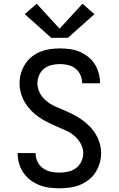

<svg xmlns="http://www.w3.org/2000/svg" viewBox="-20 -1003 640 1031"><path d="M299 8Q272 8 244.5 4.5Q217 1 191.5 -9Q166 -19 144 -35.5Q122 -52 106.5 -74.5Q91 -97 83 -123.5Q75 -150 75 -177Q75 -178 75 -179Q75 -180 75 -181H171Q171 -180 171 -179.5Q171 -179 171 -179Q171 -156 181.5 -134.5Q192 -113 211 -99.5Q230 -86 253 -81Q276 -76 299 -76Q322 -76 345 -81Q368 -86 387 -99.5Q406 -113 416.5 -135Q427 -157 427 -180Q427 -207 413.5 -231.5Q400 -256 379.5 -273.5Q359 -291 334 -302Q309 -313 284 -324Q259 -335 235 -347Q211 -359 188.5 -374.5Q166 -390 147 -409.5Q128 -429 114 -452.5Q100 -476 92.5 -502.5Q85 -529 85 -556Q85 -583 92.5 -609Q100 -635 114.5 -658Q129 -681 150 -698Q171 -715 196 -725Q221 -735 247.5 -739Q274 -743 301 -743Q328 -743 354.5 -739.5Q381 -736 405.5 -726Q430 -716 451.5 -699.5Q473 -683 487.5 -660.5Q502 -638 509.5 -612Q517 -586 517 -560Q517 -559 517 -558Q517 -557 517 -556H421Q421 -556 421 -556.5Q421 -557 421 -558Q421 -580 411.5 -601Q402 -622 384.5 -635.5Q367 -649 345 -654Q323 -659 301 -659Q279 -659 256.5 -653.5Q234 -648 216.5 -634Q199 -620 190 -599Q181 -578 181 -555Q181 -528 194 -503.5Q207 -479 228 -461.5Q249 -444 273.5 -433Q298 -422 323 -411.5Q348 -401 372.5 -388.5Q397 -376 419 -360.5Q441 -345 460.5 -325.5Q480 -306 494 -282.5Q508 -259 515.5 -233Q523 -207 523 -180Q523 -152 515 -125.5Q507 -99 492 -76Q477 -53 454.5 -36Q432 -19 406.5 -9Q381 1 353.5 4.5Q326 8 299 8ZM255 -800 113 -927 177 -983 300 -849 423 -983 487 -927 345 -800Z"/></svg>

Font: Iosevka SS04 Medium Extended
Style: Regular
Weight: 500
Width: 7
Monospace: yes
Designer: Belleve Invis
Foundry: Belleve Invis
Version: Version 19.0.0; ttfautohint (v1.8.4)